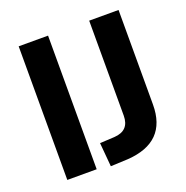

<svg xmlns="http://www.w3.org/2000/svg" viewBox="-128 -823 924 952"><g transform="rotate(-20 334.5 -347.5)"><path d="M71 0V-705H226V0ZM297 10 286 -116 363 -120Q443 -125 443 -204V-705H598V-206Q598 -8 388 6Z"/></g></svg>

Font: Nunito Sans ExtraBold
Style: Regular
Weight: 800
Designer: Vernon Adams
Foundry: Vernon Adams
Version: Version 3.101; ttfautohint (v1.8.4.7-5d5b);gftools[0.9.27]